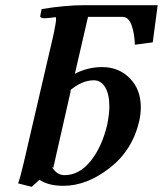

<svg xmlns="http://www.w3.org/2000/svg" viewBox="-20 -703 627 739"><path d="M185.1 -57.1 180.2 -60.1Q198.2 -29.3 228 -28.8Q285.2 -28.8 329.1 -83.5Q373 -138.2 393.1 -225.1Q400.9 -265.1 400.9 -293.9Q400.9 -339.8 385 -366.9Q369.1 -394 340.8 -394Q294.9 -394 247.1 -353L252.9 -356ZM308.1 -683.1H586.9L567.9 -540L499 -530.8Q498 -572.8 486.6 -605.5Q475.1 -638.2 450.2 -638.2H318.8L268.1 -418.9Q316.9 -444.8 374 -444.8Q437 -444.8 479.5 -401.9Q522 -358.9 522 -290Q522 -265.1 516.1 -237.8Q490.2 -125 402.1 -56.4Q314 12.2 224.1 12.2Q166 12.2 131.8 -11.2Q105 12.7 102.1 16.1L49.8 2.9Q58.6 -22 70.8 -74.2L186 -569.8Q195.8 -616.7 195.8 -628.9Q195.8 -635.7 193.8 -637.2Q192.9 -637.2 181.9 -635.5Q170.9 -633.8 165 -633.8Q160.2 -632.8 151.9 -632.8Q134.8 -632.8 134.8 -641.1L140.1 -668Q231 -683.1 308.1 -683.1Z"/></svg>

Font: Linux Libertine
Style: Semibold Italic
Weight: 600
Italic angle: -11.5°
Designer: Philipp H. Poll
Foundry: Philipp H. Poll
Version: Version 5.1.2 ; ttfautohint (v0.9)